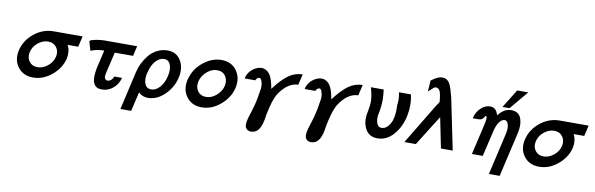

<svg xmlns="http://www.w3.org/2000/svg" viewBox="-54 -1203 5828 1881"><g transform="rotate(10 2860.0 -263.0)"><path d="M95 -231Q119 -332 205.5 -402Q292 -472 401 -472H686L661 -365H556Q587 -304 571 -231Q548 -134 462.5 -62.5Q377 9 277 9Q179 9 125.5 -61Q72 -131 95 -231ZM203 -231Q201 -223 201 -220Q193 -170 222 -134Q251 -98 302 -98Q356 -98 403.5 -137Q451 -176 464 -231Q476 -285 447 -324.5Q418 -364 364 -364Q310 -364 262.5 -325Q215 -286 203 -231Z M759 -436Q762 -445 775 -450Q834 -468 901 -470H1229L1206 -370H1024L981 -187Q981 -185 977 -171Q976 -166 974.5 -160Q973 -154 973 -153Q971 -143 971 -138Q967 -117 975.5 -102.5Q984 -88 1003 -88Q1020 -88 1036.5 -102.5Q1053 -117 1060 -139H1137Q1121 -78 1079 -40Q1037 -2 989 5Q960 10 936 5Q890 -2 873 -53Q861 -96 874 -175V-174Q874 -177 875.5 -184Q877 -191 878 -195L919 -372Q841 -372 786 -346Z M1174 164 1262 -220Q1272 -264 1293 -307Q1314 -350 1346.5 -390.5Q1379 -431 1427.5 -456Q1476 -481 1532 -481Q1620 -481 1663.5 -408.5Q1707 -336 1683 -236Q1660 -137 1584.5 -63.5Q1509 10 1419 10Q1364 10 1326 -28L1281 164ZM1373 -234Q1371 -232 1369 -222Q1357 -163 1373.5 -120Q1390 -77 1438 -77Q1481 -77 1520.5 -119.5Q1560 -162 1577 -235Q1592 -303 1575 -347Q1558 -393 1511 -393Q1467 -393 1428.5 -350.5Q1390 -308 1373 -234Z M1773 -236Q1777 -252 1781 -260Q1809 -351 1892 -416Q1975 -481 2068 -481Q2167 -481 2219.5 -408Q2272 -335 2249 -235Q2226 -136 2140 -63Q2054 10 1954 10Q1856 10 1802.5 -61.5Q1749 -133 1773 -236ZM1880 -236Q1880 -234 1879.5 -231Q1879 -228 1878 -226Q1869 -173 1897 -135.5Q1925 -98 1979 -98Q2033 -98 2081 -139.5Q2129 -181 2142 -236Q2154 -292 2126.5 -333.5Q2099 -375 2043 -375Q1988 -375 1940.5 -333Q1893 -291 1880 -236Z M2325 -342Q2322 -343 2321 -346Q2333 -394 2366.5 -426Q2400 -458 2441 -469Q2489 -480 2522 -454Q2574 -422 2595 -287Q2671 -388 2734.5 -433.5Q2798 -479 2874 -480L2849 -373Q2737 -369 2653 -231Q2644 -213 2636.5 -194Q2629 -175 2624.5 -160.5Q2620 -146 2614.5 -126Q2609 -106 2606.5 -95.5Q2604 -85 2599.5 -63.5Q2595 -42 2593 -35L2583 26Q2558 160 2472 160Q2436 160 2420 134Q2402 108 2421 37Q2429 11 2440 -24.5Q2451 -60 2459.5 -89.5Q2468 -119 2477 -163Q2481 -184 2487 -222Q2493 -260 2496 -277V-276Q2495 -286 2495.5 -293.5Q2496 -301 2495.5 -308.5Q2495 -316 2494 -320Q2493 -322 2490 -334Q2487 -346 2484.5 -353Q2482 -360 2476 -366.5Q2470 -373 2462 -373Q2452 -373 2442 -364.5Q2432 -356 2427 -342Z M2922 -342Q2919 -343 2918 -346Q2930 -394 2963.5 -426Q2997 -458 3038 -469Q3086 -480 3119 -454Q3171 -422 3192 -287Q3268 -388 3331.5 -433.5Q3395 -479 3471 -480L3446 -373Q3334 -369 3250 -231Q3241 -213 3233.5 -194Q3226 -175 3221.5 -160.5Q3217 -146 3211.5 -126Q3206 -106 3203.5 -95.5Q3201 -85 3196.5 -63.5Q3192 -42 3190 -35L3180 26Q3155 160 3069 160Q3033 160 3017 134Q2999 108 3018 37Q3026 11 3037 -24.5Q3048 -60 3056.5 -89.5Q3065 -119 3074 -163Q3078 -184 3084 -222Q3090 -260 3093 -277V-276Q3092 -286 3092.5 -293.5Q3093 -301 3092.5 -308.5Q3092 -316 3091 -320Q3090 -322 3087 -334Q3084 -346 3081.5 -353Q3079 -360 3073 -366.5Q3067 -373 3059 -373Q3049 -373 3039 -364.5Q3029 -356 3024 -342Z M3554 -472H3681Q3689 -418 3689 -374Q3689 -330 3685 -302Q3681 -260 3671 -218Q3665 -180 3674 -146Q3684 -98 3726 -98Q3784 -98 3822 -186Q3830 -211 3834 -238Q3838 -265 3838.5 -279Q3839 -293 3838.5 -318.5Q3838 -344 3838 -345Q3848 -409 3833 -471H3952Q3976 -368 3953 -257Q3930 -146 3862.5 -68Q3795 10 3702 10Q3623 10 3586.5 -51Q3550 -112 3559 -196Q3560 -202 3565.5 -229.5Q3571 -257 3575 -287Q3579 -317 3578 -343Q3576 -396 3554 -472Z M3970 0 4211 -399 4236 -436Q4236 -437 4237 -439Q4242 -446 4242 -451Q4242 -455 4241 -461Q4236 -519 4223.5 -550Q4211 -581 4182 -581Q4166 -581 4148 -561V-562Q4145 -558 4140 -554Q4135 -550 4133 -547Q4133 -548 4134 -548Q4131 -545 4121 -537L4111 -529L4118 -638Q4175 -681 4214 -687Q4237 -690 4257 -683Q4287 -673 4305.5 -636.5Q4324 -600 4347 -506L4451 0H4334L4273 -301Q4252 -267 4179 -152Q4106 -37 4084 0Z M4857 -506 4971 -690H5081L4927 -506ZM4593 -346Q4592 -346 4591 -348L4590 -350Q4604 -410 4646.5 -450Q4689 -490 4739 -490Q4800 -490 4819 -415Q4873 -485 4936 -489Q4957 -492 4976 -487Q5028 -478 5047.5 -424Q5067 -370 5052 -292Q5050 -280 5048 -274L4947 164H4840L4936 -254Q4948 -306 4938 -344.5Q4928 -383 4901 -383Q4873 -383 4848 -349Q4823 -315 4809 -253L4750 0H4642L4706 -276Q4717 -322 4720.5 -346.5Q4724 -371 4722 -379.5Q4720 -388 4713 -390Q4705 -390 4699 -375Q4696 -373 4691 -365Q4686 -357 4674.5 -351.5Q4663 -346 4640 -346Z M5129 -231Q5153 -332 5239.5 -402Q5326 -472 5435 -472H5720L5695 -365H5590Q5621 -304 5605 -231Q5582 -134 5496.5 -62.5Q5411 9 5311 9Q5213 9 5159.5 -61Q5106 -131 5129 -231ZM5237 -231Q5235 -223 5235 -220Q5227 -170 5256 -134Q5285 -98 5336 -98Q5390 -98 5437.5 -137Q5485 -176 5498 -231Q5510 -285 5481 -324.5Q5452 -364 5398 -364Q5344 -364 5296.5 -325Q5249 -286 5237 -231Z"/></g></svg>

Font: Coval
Style: Medium Italic
Weight: 500
Foundry: Context Ltd
Version: Version 001.000